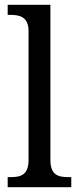

<svg xmlns="http://www.w3.org/2000/svg" viewBox="-20 -780 329 800"><path d="M12 0H277V-42H265C222 -42 190 -51 190 -114V-760H12V-718H24C63 -718 99 -709 99 -650V-114C99 -51 67 -42 24 -42H12Z"/></svg>

Font: Noto Serif Devanagari SemiCondensed
Style: Regular
Weight: 400
Width: 4
Designer: Universal Thirst, Indian Type Foundry and the Monotype Design Team
Foundry: Monotype Imaging Inc.
Version: Version 2.004